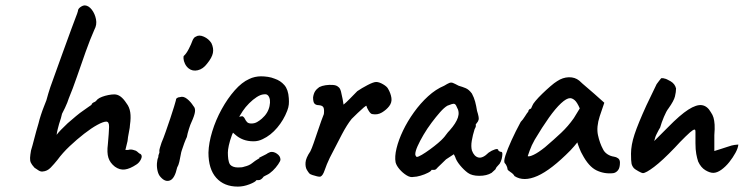

<svg xmlns="http://www.w3.org/2000/svg" viewBox="-20 -679 2758 712"><path d="M138 -43Q131 -42 123 -47Q115 -52 108 -57Q98 -68 94.5 -75.5Q91 -83 91.5 -93.5Q92 -104 95 -121Q100 -137 107 -164.5Q114 -192 123 -222Q126 -235 131.5 -252Q137 -269 143 -284Q149 -299 152 -307Q159 -333 166.5 -355.5Q174 -378 185 -407Q196 -436 212 -482Q234 -542 245 -572.5Q256 -603 261.5 -616.5Q267 -630 269 -638Q269 -646 278 -652.5Q287 -659 295 -659Q309 -658 320.5 -643Q332 -628 336 -607.5Q340 -587 330 -569Q314 -533 297.5 -486.5Q281 -440 265.5 -395Q250 -350 235 -314Q234 -310 229.5 -298.5Q225 -287 221 -279Q217 -271 213.5 -264Q210 -257 210 -257Q209 -252 206 -241Q203 -230 199 -219Q197 -212 194 -200Q191 -188 190 -179Q195 -186 206 -197.5Q217 -209 231 -222Q247 -236 262 -248.5Q277 -261 289 -269Q300 -277 309.5 -283.5Q319 -290 319 -290Q320 -294 323 -296.5Q326 -299 329 -300Q332 -301 335.5 -304Q339 -307 342 -311Q348 -316 358.5 -320Q369 -324 381.5 -326.5Q394 -329 404 -329Q416 -329 427 -321Q438 -313 449 -296Q460 -282 463 -262.5Q466 -243 462 -216Q462 -208 458 -188.5Q454 -169 453 -156L445 -123H455Q465 -126 474.5 -123Q484 -120 484 -120Q489 -117 493 -113Q497 -109 501 -108Q509 -102 503 -89Q497 -76 486 -69Q462 -53 443 -50.5Q424 -48 406 -61Q388 -75 382 -94Q376 -113 380 -144Q384 -188 384.5 -208Q385 -228 374 -228Q363 -228 341 -216Q319 -204 292 -183Q265 -162 238.5 -137Q212 -112 193 -86Q181 -71 168 -57.5Q155 -44 138 -43Z M576 -22Q568 -30 564.5 -44.5Q561 -59 562 -73.5Q563 -88 567 -96Q567 -104 569.5 -108.5Q572 -113 571 -117Q570 -121 573 -131Q576 -141 579 -150Q586 -166 594.5 -190.5Q603 -215 611.5 -240Q620 -265 625.5 -283.5Q631 -302 632 -306Q632 -318 648 -319Q660 -323 673.5 -312.5Q687 -302 697 -286Q705 -278 703 -264Q701 -250 690 -226Q686 -218 680.5 -200.5Q675 -183 673 -171Q669 -163 663.5 -148.5Q658 -134 654 -121Q652 -116 650 -104Q648 -92 645 -79Q642 -66 637 -58Q628 -17 610.5 -10Q593 -3 576 -22ZM680 -425Q671 -432 666 -442.5Q661 -453 660.5 -462Q660 -471 662 -472Q671 -480 680 -497.5Q689 -515 694 -529Q695 -532 698.5 -537Q702 -542 706 -543Q718 -551 736 -543Q754 -535 764 -519Q773 -500 769.5 -482.5Q766 -465 748 -443Q733 -423 713.5 -418.5Q694 -414 680 -425Z M862 13Q811 13 782 -19.5Q753 -52 753 -113Q754 -149 767 -191.5Q780 -234 802 -274Q824 -314 850.5 -344Q877 -374 904 -386Q914 -391 925.5 -393.5Q937 -396 948 -396Q960 -396 973.5 -394Q987 -392 999 -387Q1020 -380 1034.5 -363.5Q1049 -347 1051 -315Q1052 -302 1051 -291.5Q1050 -281 1045 -268Q1032 -234 1008 -205.5Q984 -177 954 -163Q946 -159 937.5 -157Q929 -155 920 -155Q899 -155 882 -161.5Q865 -168 852 -180L844 -187L840 -178Q832 -156 828.5 -139.5Q825 -123 825 -113Q825 -101 826.5 -89Q828 -77 833 -69Q837 -64 844.5 -61Q852 -58 862 -58Q869 -58 875 -58.5Q881 -59 886 -61Q904 -65 915 -74Q926 -83 938 -90L942 -92L941 -94Q957 -102 964 -105.5Q971 -109 973 -111Q977 -113 982 -115Q994 -118 1007 -109Q1020 -100 1020 -87Q1020 -82 1011.5 -69.5Q1003 -57 991.5 -46Q980 -35 969 -30Q967 -29 963 -27Q959 -25 956 -23H957Q948 -11 939 -11H931Q927 -4 905 4.5Q883 13 862 13ZM912 -221Q924 -221 933.5 -226.5Q943 -232 951 -239Q974 -259 979.5 -285.5Q985 -312 974 -325Q971 -328 967.5 -329Q964 -330 957 -329Q946 -328 932 -319Q918 -310 904 -296Q890 -282 880 -267L867 -246Q871 -247 874.5 -247.5Q878 -248 879 -248Q885 -245 888 -238.5Q891 -232 896 -226.5Q901 -221 912 -221Z M1168 -24Q1165 -23 1156 -25Q1147 -27 1138.5 -30Q1130 -33 1128 -35Q1124 -39 1118 -49Q1112 -59 1113 -76Q1114 -93 1131 -118Q1136 -128 1143 -148Q1150 -168 1157.5 -190.5Q1165 -213 1171.5 -231Q1178 -249 1181 -256Q1183 -273 1179.5 -280.5Q1176 -288 1162 -289Q1152 -289 1146.5 -294.5Q1141 -300 1141 -318Q1143 -332 1148.5 -340.5Q1154 -349 1164 -356Q1174 -361 1187.5 -363Q1201 -365 1214.5 -364Q1228 -363 1234 -357Q1241 -353 1244.5 -339.5Q1248 -326 1250.5 -312Q1253 -298 1254 -291Q1264 -299 1278 -313.5Q1292 -328 1305 -341Q1321 -352 1343 -363.5Q1365 -375 1375 -375Q1386 -375 1400.5 -366.5Q1415 -358 1419 -350Q1429 -333 1431.5 -316Q1434 -299 1423 -285Q1413 -272 1396.5 -262Q1380 -252 1360 -256Q1354 -257 1347 -268.5Q1340 -280 1339 -286Q1339 -289 1329 -280.5Q1319 -272 1306.5 -260Q1294 -248 1284 -238Q1267 -217 1248 -181Q1229 -145 1203 -94Q1191 -69 1184 -48Q1177 -27 1168 -24Z M1514 -23Q1502 -20 1487.5 -29Q1473 -38 1461.5 -51.5Q1450 -65 1447 -77Q1443 -98 1450.5 -129Q1458 -160 1474.5 -194.5Q1491 -229 1515 -262.5Q1539 -296 1567.5 -322Q1596 -348 1627 -361Q1640 -369 1646.5 -371.5Q1653 -374 1659.5 -371.5Q1666 -369 1681 -361Q1695 -357 1707 -352Q1719 -347 1730 -332Q1738 -317 1742 -302Q1746 -287 1749 -268Q1757 -243 1755 -235.5Q1753 -228 1749 -224Q1741 -214 1745 -214Q1745 -214 1744.5 -210.5Q1744 -207 1740 -200Q1733 -178 1729.5 -157Q1726 -136 1730 -121Q1738 -99 1754 -95Q1770 -91 1792 -113Q1803 -121 1815.5 -125Q1828 -129 1828 -121Q1828 -121 1831 -118.5Q1834 -116 1838 -116Q1843 -116 1843 -108Q1843 -100 1840.5 -90Q1838 -80 1833 -72Q1818 -57 1818 -52Q1818 -52 1814.5 -48.5Q1811 -45 1803 -38Q1785 -27 1757.5 -27Q1730 -27 1715 -38Q1700 -49 1686 -66Q1672 -83 1668 -97L1663 -107L1634 -88Q1623 -77 1615.5 -70Q1608 -63 1604 -59Q1601 -55 1597.5 -52Q1594 -49 1590 -49Q1586 -49 1583 -49Q1580 -49 1580 -49Q1580 -45 1567.5 -38.5Q1555 -32 1539.5 -27.5Q1524 -23 1514 -23ZM1525 -97Q1531 -97 1544.5 -105Q1558 -113 1574.5 -125Q1591 -137 1604.5 -148.5Q1618 -160 1624 -167Q1628 -171 1634.5 -180Q1641 -189 1648 -196Q1671 -222 1678 -243Q1685 -264 1674 -282Q1670 -293 1664 -294Q1658 -295 1639 -287Q1627 -280 1612 -263Q1597 -246 1580.5 -224Q1564 -202 1550.5 -179Q1537 -156 1528.5 -137Q1520 -118 1520 -107Q1520 -103 1522.5 -100Q1525 -97 1525 -97Z M1888 -26Q1884 -34 1873 -41Q1862 -48 1862 -52Q1862 -56 1859 -63Q1856 -70 1852 -74Q1847 -80 1854.5 -103Q1862 -126 1877 -159Q1892 -192 1911 -227Q1919 -235 1927 -248Q1935 -261 1939 -265Q1939 -269 1942 -272.5Q1945 -276 1949 -276L1955 -289Q1956 -293 1966 -305Q1976 -317 1991 -331.5Q2006 -346 2021 -359Q2036 -372 2046 -378Q2067 -392 2089.5 -392.5Q2112 -393 2128 -380Q2131 -377 2140.5 -368.5Q2150 -360 2162 -350Q2174 -340 2184 -331L2221 -298L2204 -248Q2191 -208 2197.5 -178Q2204 -148 2216 -126Q2221 -115 2232 -107.5Q2243 -100 2257 -98Q2265 -97 2272 -92Q2279 -87 2279 -76Q2279 -57 2272 -48Q2265 -39 2255 -37Q2222 -33 2192.5 -47Q2163 -61 2139 -107Q2135 -113 2128.5 -129.5Q2122 -146 2121 -151Q2117 -146 2109 -136.5Q2101 -127 2095 -121Q2024 -49 1973 -26.5Q1922 -4 1888 -26ZM1937 -100Q1942 -97 1959 -105Q1976 -113 2001 -133Q2035 -162 2061 -186.5Q2087 -211 2108 -241L2130 -277Q2120 -300 2111 -307.5Q2102 -315 2094 -315Q2081 -315 2060.5 -296Q2040 -277 2015.5 -242.5Q1991 -208 1963 -161Q1951 -140 1944 -120Q1937 -100 1937 -100Z M2364 -37Q2360 -37 2347.5 -44Q2335 -51 2331 -55Q2324 -63 2322 -72Q2320 -81 2320 -109Q2320 -141 2333 -180.5Q2346 -220 2377 -288L2415 -367Q2420 -374 2424 -379Q2428 -384 2432 -389Q2435 -389 2438 -389Q2441 -389 2443 -388Q2451 -387 2467 -377.5Q2483 -368 2487 -351Q2487 -338 2483 -321.5Q2479 -305 2459 -277Q2451 -267 2442 -245.5Q2433 -224 2428 -206Q2427 -205 2423 -197.5Q2419 -190 2415 -182Q2411 -174 2410 -170L2406 -156L2457 -207Q2502 -253 2532.5 -272.5Q2563 -292 2583 -289Q2603 -286 2616 -263Q2623 -253 2626 -242.5Q2629 -232 2630 -217Q2631 -202 2629 -178V-119Q2646 -124 2656 -127.5Q2666 -131 2676 -134Q2684 -137 2693.5 -139.5Q2703 -142 2718 -143Q2717 -130 2707.5 -112.5Q2698 -95 2684.5 -78Q2671 -61 2655 -49.5Q2639 -38 2625 -38Q2612 -38 2595.5 -48Q2579 -58 2569 -80Q2565 -92 2562 -108Q2559 -124 2559 -148V-190Q2559 -199 2555.5 -198.5Q2552 -198 2549 -196Q2542 -192 2522 -172.5Q2502 -153 2482 -131Q2436 -83 2405.5 -60Q2375 -37 2364 -37Z"/></svg>

Font: Caveat SemiBold
Style: Regular
Weight: 600
Designer: Pablo Impallari
Foundry: Pablo Impallari
Version: Version 2.000